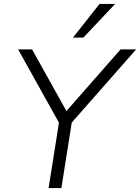

<svg xmlns="http://www.w3.org/2000/svg" viewBox="-20 -956 712 976"><path d="M227 0 285 -366 290 -314 72 -705H143L322 -384H311L593 -705H672L328 -314L350 -366L292 0ZM351 -765 486 -936H565L404 -765Z"/></svg>

Font: Nunito Sans 10pt Light
Style: Italic
Weight: 300
Italic angle: -9°
Designer: Vernon Adams
Foundry: Vernon Adams
Version: Version 3.101;gftools[0.9.27]